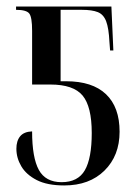

<svg xmlns="http://www.w3.org/2000/svg" viewBox="-20 -556 427 586"><path d="M176 10Q124 10 92 -6.5Q60 -23 45 -48.5Q30 -74 30 -102Q30 -126 41.5 -140Q53 -154 78 -155Q78 -75 98.5 -37.5Q119 0 168 0Q218 0 239 -36.5Q260 -73 260 -150Q260 -231 232 -264.5Q204 -298 134 -298H78V-462Q78 -503 69.5 -514.5Q61 -526 29 -526V-536H320L326 -402H316L314 -428Q312 -470 304 -491Q296 -512 278.5 -519Q261 -526 230 -526H165V-308H182Q262 -308 303.5 -268.5Q345 -229 345 -154Q345 -81 299 -35.5Q253 10 176 10Z"/></svg>

Font: Noto Serif Display ExtraCondensed
Style: Regular
Weight: 400
Width: 2
Designer: Monotype Design Team
Foundry: Monotype Imaging Inc.
Version: Version 2.009